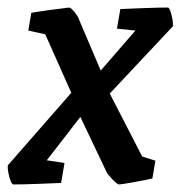

<svg xmlns="http://www.w3.org/2000/svg" viewBox="-36 -480 478 509"><path d="M422 -410 255 -232 341 -65 376 -54 368 -7Q352 -3 318.5 3Q285 9 279 9Q275 9 262 -4.5Q249 -18 246 -25L177 -170L88 -55L135 -48L126 5Q105 6 63.5 7.5Q22 9 0 9Q-6 9 -11.5 -12Q-17 -33 -15 -42L153 -234L84 -389L39 -399L47 -446Q64 -449 96.5 -453.5Q129 -458 147 -460Q152 -460 162 -447.5Q172 -435 174 -427L231 -293L323 -399L274 -404L283 -456Q304 -457 345 -458.5Q386 -460 409 -460Q414 -460 419 -439Q424 -418 422 -410Z"/></svg>

Font: Grenze Medium
Style: Italic
Weight: 500
Italic angle: -10°
Designer: Renata Polastri
Foundry: Omnibus-Type
Version: Version 1.002; ttfautohint (v1.8)